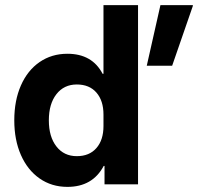

<svg xmlns="http://www.w3.org/2000/svg" viewBox="-20 -720 773 750"><path d="M243.3 10Q181.7 10 134.6 -22.9Q87.5 -55.8 61.7 -114.6Q35.8 -173.3 35.8 -250Q35.8 -327.5 61.7 -386.2Q87.5 -445 134.6 -477.5Q181.7 -510 243.3 -510Q340 -510 380.8 -431.7H384.2V-700H519.2V0H388.3V-71.7H385Q341.7 10 243.3 10ZM280 -110Q329.2 -110 356.7 -141.7Q384.2 -173.3 384.2 -227.5V-272.5Q384.2 -326.7 356.7 -358.3Q329.2 -390 280 -390Q230 -390 200.4 -352.1Q170.8 -314.2 170.8 -250Q170.8 -185.8 200.4 -147.9Q230 -110 280 -110ZM553.3 -463.3 606.7 -700H733.3V-696.7L652.5 -463.3Z"/></svg>

Font: Funnel Sans
Style: Bold
Weight: 700
Designer: NORD ID, Kristian Moeller
Foundry: Dicotype
Version: Version 1.000